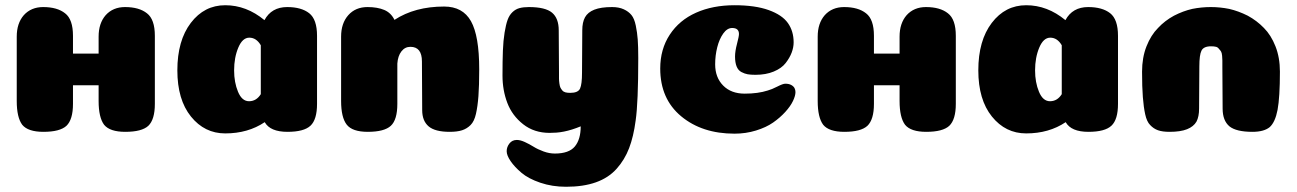

<svg xmlns="http://www.w3.org/2000/svg" viewBox="-20 -504 4957 734"><path d="M458 -477Q412 -477 384 -446Q357 -415 357 -364V-299H259V-367Q259 -430 229 -453Q199 -477 145 -477Q99 -477 71 -446Q44 -415 44 -364V-118Q44 -55 65 -27Q87 0 146 0Q209 0 234 -23Q259 -47 259 -107V-178H357V-118Q357 -55 378 -27Q400 0 459 0Q522 0 547 -23Q572 -47 572 -107V-367Q572 -430 542 -453Q512 -477 458 -477Z M841 6Q762 6 710 -58.5Q658 -123 658 -235Q658 -349 709.5 -416.5Q761 -484 841 -484Q922 -484 991 -427Q1018 -477 1078 -477Q1132 -477 1162 -453.5Q1192 -430 1192 -367V-107Q1192 -47 1167 -23.5Q1142 0 1079 0Q1013 0 992 -37Q928 6 841 6ZM977 -331Q960 -360 933 -360Q907 -360 891 -322Q875 -284 875 -235Q875 -189 890 -153Q905 -117 932 -117Q960 -117 977 -144Z M1593 -269Q1593 -325 1549 -325Q1528 -325 1514.5 -307.5Q1501 -290 1499 -261V-107Q1499 -46 1474 -23Q1449 0 1386 0Q1327 0 1305.5 -27.5Q1284 -55 1284 -118V-364Q1284 -415 1311.5 -446Q1339 -477 1385 -477Q1423 -477 1449 -466Q1475 -455 1488 -428Q1566 -479 1678 -479Q1749 -479 1780.5 -423Q1812 -367 1812 -239Q1812 -176 1809 -136.5Q1806 -97 1799.5 -68.5Q1793 -40 1779 -26Q1765 -12 1746.5 -6Q1728 0 1699 0Q1643 0 1618.5 -21Q1594 -42 1594 -83Z M2420 -282Q2420 -111 2410 -43Q2402 18 2385 62.5Q2368 107 2337 141.5Q2306 176 2258 193Q2210 210 2144 210Q2091 210 2045.5 194.5Q2000 179 1973.5 156.5Q1947 134 1932 112Q1917 90 1917 74Q1917 58 1927.5 44.5Q1938 31 1956 31Q1969 31 1986.5 39Q2004 47 2020 57Q2036 67 2058 75Q2080 83 2101 83Q2155 83 2177.5 56Q2200 29 2200 -21Q2183 -14 2167 -9Q2151 -4 2136 -1Q2121 2 2107.5 3Q2094 4 2081 4Q2022 4 1980 -29Q1938 -62 1919.5 -110.5Q1901 -159 1901 -215Q1901 -271 1902.5 -310Q1904 -349 1909 -379.5Q1914 -410 1920.5 -428Q1927 -446 1939 -457.5Q1951 -469 1966 -473Q1981 -477 2002 -477Q2065 -477 2090.5 -455.5Q2116 -434 2116 -388L2117 -227Q2117 -211 2117 -203.5Q2117 -196 2118.5 -185Q2120 -174 2122.5 -169Q2125 -164 2129.5 -158.5Q2134 -153 2141.5 -151Q2149 -149 2160 -149Q2190 -149 2197.5 -165.5Q2205 -182 2205 -226L2206 -388Q2206 -419 2216.5 -438Q2227 -457 2252 -467Q2277 -477 2320 -477Q2346 -477 2364.5 -468.5Q2383 -460 2394 -446.5Q2405 -433 2410.5 -406.5Q2416 -380 2418 -353Q2420 -326 2420 -282Z M2805 -374Q2805 -397 2779 -397Q2760 -397 2745 -376Q2730 -355 2722 -323.5Q2714 -292 2714 -258Q2714 -208 2744.5 -177Q2775 -146 2827 -146Q2878 -146 2915 -158Q2930 -162 2951.5 -173Q2973 -184 2982 -184Q2996 -184 3005 -179Q3014 -174 3017.5 -167Q3021 -160 3021 -152Q3021 -138 3011.5 -118Q3002 -98 2982 -76Q2962 -54 2935.5 -35.5Q2909 -17 2870 -5Q2831 7 2788 7Q2664 7 2584 -59.5Q2504 -126 2504 -242Q2504 -316 2540.5 -371.5Q2577 -427 2641 -455.5Q2705 -484 2788 -484Q2867 -484 2918.5 -465.5Q2970 -447 2992 -416Q3014 -385 3014 -342Q3014 -323 3006.5 -303Q2999 -283 2983.5 -263Q2968 -243 2938 -230.5Q2908 -218 2868 -218Q2850 -218 2838.5 -220Q2827 -222 2814.5 -228.5Q2802 -235 2796 -250Q2790 -265 2790 -288Q2790 -308 2797.5 -336.5Q2805 -365 2805 -374Z M3520 -477Q3474 -477 3446 -446Q3419 -415 3419 -364V-299H3321V-367Q3321 -430 3291 -453Q3261 -477 3207 -477Q3161 -477 3133 -446Q3106 -415 3106 -364V-118Q3106 -55 3127 -27Q3149 0 3208 0Q3271 0 3296 -23Q3321 -47 3321 -107V-178H3419V-118Q3419 -55 3440 -27Q3462 0 3521 0Q3584 0 3609 -23Q3634 -47 3634 -107V-367Q3634 -430 3604 -453Q3574 -477 3520 -477Z M3903 6Q3824 6 3772 -58.5Q3720 -123 3720 -235Q3720 -349 3771.5 -416.5Q3823 -484 3903 -484Q3984 -484 4053 -427Q4080 -477 4140 -477Q4194 -477 4224 -453.5Q4254 -430 4254 -367V-107Q4254 -47 4229 -23.5Q4204 0 4141 0Q4075 0 4054 -37Q3990 6 3903 6ZM4039 -331Q4022 -360 3995 -360Q3969 -360 3953 -322Q3937 -284 3937 -235Q3937 -189 3952 -153Q3967 -117 3994 -117Q4022 -117 4039 -144Z M4629 -325Q4636 -323 4640 -317Q4645 -312 4648 -307Q4651 -302 4652 -291Q4653 -280 4653 -273V-249L4654 -89Q4654 -43 4680 -21Q4706 0 4768 0Q4812 0 4834 -18Q4855 -37 4864 -84Q4873 -132 4873 -230Q4873 -284 4856 -327Q4839 -370 4812 -397Q4785 -425 4750 -444Q4714 -462 4679 -470Q4644 -477 4609 -477Q4573 -477 4538 -470Q4503 -462 4468 -444Q4433 -425 4407 -397Q4380 -370 4363 -327Q4346 -284 4346 -230Q4346 -171 4349 -133Q4352 -94 4358 -67Q4364 -39 4377 -26Q4390 -12 4407 -6Q4424 0 4451 0Q4493 0 4518 -10Q4543 -20 4554 -39Q4564 -58 4564 -89L4565 -250Q4565 -294 4573 -310Q4581 -327 4610 -327Q4621 -327 4629 -325Z"/></svg>

Font: Coiny 2.0
Style: Regular
Weight: 400
Version: Version 1.001 July 11, 2018